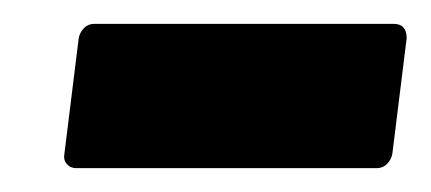

<svg xmlns="http://www.w3.org/2000/svg" viewBox="-20 -376 361 161"><path d="M34 -247 46 -344Q47 -349 50.5 -352.5Q54 -356 59 -356H310Q321 -356 321 -344L309 -247Q308 -242 304.5 -238.5Q301 -235 296 -235H44Q39 -235 36 -238.5Q33 -242 34 -247Z"/></svg>

Font: Barlow Condensed
Style: Bold Italic
Weight: 700
Width: 3
Italic angle: -7°
Designer: Jeremy Tribby
Foundry: Tribby Type
Version: Version 1.408